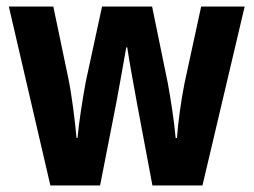

<svg xmlns="http://www.w3.org/2000/svg" viewBox="-20 -567 776 587"><path d="M399 -250 446 0H599L728 -547H595L544 -312C533 -257 524 -188 521 -145H517C513 -193 502 -264 493 -313L445 -547H292L242 -316C232 -261 221 -191 217 -145H214C209 -199 200 -273 189 -327L143 -547H7L134 0H286L335 -250C343 -291 358 -377 366 -422H369C375 -380 391 -295 399 -250Z"/></svg>

Font: Noto Sans Myanmar Condensed
Style: Bold
Weight: 700
Width: 3
Designer: Monotype Design Team
Foundry: Monotype Imaging Inc.
Version: Version 2.107